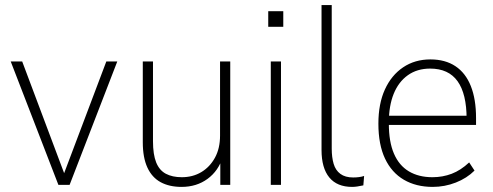

<svg xmlns="http://www.w3.org/2000/svg" viewBox="-20 -725 1933 753"><path d="M209 0 22 -484H67L245 -10H218L397 -484H440L253 0Z M692 8Q644 8 610 -10.5Q576 -29 558 -68Q540 -107 540 -167V-484H580V-171Q580 -119 592.5 -88Q605 -57 630.5 -43.5Q656 -30 693 -30Q736 -30 769.5 -50Q803 -70 823 -106.5Q843 -143 843 -193V-484H883V0H844V-110H854Q837 -55 794 -23.5Q751 8 692 8Z M1032 -620V-681H1091V-620ZM1042 0V-484H1082V0Z M1361 8Q1302 8 1271.5 -29Q1241 -66 1241 -137V-705H1281V-142Q1281 -108 1288.5 -82.5Q1296 -57 1315 -43Q1334 -29 1365 -29Q1377 -29 1388.5 -30.5Q1400 -32 1408 -35L1405 2Q1391 5 1380.5 6.5Q1370 8 1361 8Z M1677 8Q1612 8 1564 -20Q1516 -48 1490 -103Q1464 -158 1464 -240Q1464 -318 1489.5 -374Q1515 -430 1561 -461Q1607 -492 1668 -492Q1726 -492 1766 -465.5Q1806 -439 1826.5 -387.5Q1847 -336 1847 -262V-235H1490V-271H1825L1810 -259Q1810 -357 1774.5 -406.5Q1739 -456 1667 -456Q1616 -456 1579.5 -430Q1543 -404 1524 -357Q1505 -310 1505 -245V-240Q1505 -169 1525 -122.5Q1545 -76 1583.5 -53Q1622 -30 1676 -30Q1716 -30 1751.5 -43.5Q1787 -57 1820 -88L1841 -56Q1811 -26 1767.5 -9Q1724 8 1677 8Z"/></svg>

Font: Nunito Sans 12pt ExtraLight SemiCondensed
Style: Regular
Weight: 200
Width: 4
Version: Version 3.101;gftools[0.9.27]